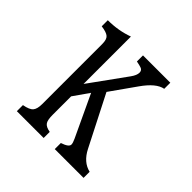

<svg xmlns="http://www.w3.org/2000/svg" viewBox="-153 -683 806 806"><g transform="rotate(45 250.0 -280.0)"><path d="M219.2 0H60.1V-36.1Q93.3 -42 104 -55.2Q114.3 -67.9 114.3 -96.2V-452.6Q114.3 -480 103 -489.7Q91.3 -500 60.1 -503.9V-540Q122.6 -540 177.2 -560.1V-278.8L294.9 -441.9Q310.1 -462.9 310.1 -478.5Q310.1 -492.7 296.9 -497.1Q292 -499 285.2 -500.5Q278.3 -502 269 -503.9V-540H431.2V-503.9Q391.1 -496.6 348.1 -435.1L269 -323.2L383.3 -99.1Q409.7 -46.9 456.1 -36.1V0H285.2V-36.1Q321.3 -47.9 321.3 -63Q321.3 -72.3 313 -89.8L226.1 -274.9L177.2 -205.1V-96.2Q177.2 -64.5 185.1 -53.2Q193.4 -40.5 219.2 -36.1Z"/></g></svg>

Font: BIZ UDMincho
Style: Regular
Weight: 400
Monospace: yes
Designer: TypeBank Co., Ltd.
Foundry: Morisawa Inc.
Version: Version 1.06